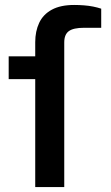

<svg xmlns="http://www.w3.org/2000/svg" viewBox="-20 -754 446 774"><path d="M122 0V-435H15V-527H122V-584Q122 -628 138 -662Q154 -696 189 -715Q224 -734 279 -734Q298 -734 318 -732.5Q338 -731 355.5 -727.5Q373 -724 388 -719V-642H319Q276 -642 257.5 -628.5Q239 -615 239 -583V0Z"/></svg>

Font: Archivo Expanded Medium
Style: Regular
Weight: 500
Width: 7
Designer: Hector Gatti
Foundry: Omnibus-Type
Version: Version 2.001